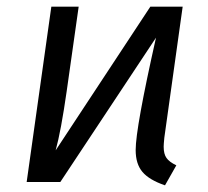

<svg xmlns="http://www.w3.org/2000/svg" viewBox="-20 -546 625 576"><path d="M471 -106Q471 -84 479.5 -72Q488 -60 509 -50L475 10Q428 -6 407.5 -30Q387 -54 387 -96Q387 -162 448 -433L161 0H60L134 -526H216L180 -272Q163 -153 147 -95L431 -526H528L473 -133Q471 -113 471 -106Z"/></svg>

Font: Fira Sans Book
Style: Italic
Weight: 350
Italic angle: -8°
Designer: bBox Type GmbH & Carrois Corporate GbR & Edenspiekermann AG
Foundry: bBox Type GmbH & Carrois Corporate GbR & Edenspiekermann AG
Version: Version 4.301